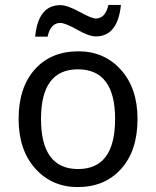

<svg xmlns="http://www.w3.org/2000/svg" viewBox="-20 -756 640 786"><path d="M297.9 9.8Q192.4 9.8 124.3 -66.2Q56.2 -142.1 56.2 -269Q56.2 -397.5 122.3 -471.7Q188.5 -545.9 300.8 -545.9Q407.2 -545.9 475.1 -470.2Q543 -394.5 543 -269Q543 -139.6 476.1 -64.9Q409.2 9.8 297.9 9.8ZM299.8 -64Q451.2 -64 451.2 -269Q451.2 -472.2 298.8 -472.2Q147.9 -472.2 147.9 -269Q147.9 -64 299.8 -64ZM174.8 -606H124Q136.2 -734.9 227.1 -734.9Q255.4 -734.9 305.7 -707.5Q355.5 -680.2 372.1 -680.2Q411.1 -680.2 423.8 -735.8H475.1Q461.9 -606.9 372.1 -606.9Q344.2 -606.9 295.4 -634.8Q246.6 -662.1 227.1 -662.1Q187 -662.1 174.8 -606Z"/></svg>

Font: Droid Sans Mono
Style: Regular
Weight: 400
Monospace: yes
Foundry: Ascender Corporation
Version: Version 1.00 build 112